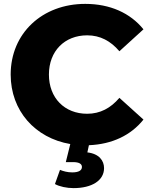

<svg xmlns="http://www.w3.org/2000/svg" viewBox="-20 -734 778 989"><path d="M359 235C453 235 516 196 516 132C516 94 491 58 430 51L438 14C558 9 654 -37 719 -118L595 -230C550 -177 496 -148 429 -148C313 -148 232 -229 232 -350C232 -471 313 -552 429 -552C496 -552 550 -523 595 -470L719 -583C651 -667 547 -714 419 -714C198 -714 35 -563 35 -350C35 -163 161 -23 342 8L319 101H356C389 101 402 111 402 126C402 143 387 154 352 154C328 154 306 148 289 141L263 214C286 227 324 235 359 235Z"/></svg>

Font: Montserrat-Alt1 ExtBd
Style: Regular
Weight: 800
Designer: Differentunic
Foundry: Differentunic
Version: Version 7.222